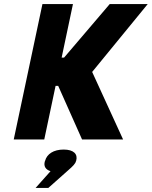

<svg xmlns="http://www.w3.org/2000/svg" viewBox="-20 -690 751 950"><path d="M190 -670 48 0H199L255 -265H268L386 0H589L436 -334L711 -670H523L297 -405H285L341 -670ZM156 240H219L318 152C341 132 353 120 356 107L357 105C366 72 344 50 295 50C245 50 212 72 203 106L202 108C195 132 205 149 230 157Z"/></svg>

Font: LT Wave Mono Black
Style: Italic
Weight: 900
Designer: Daniel Lyons
Version: Version 2.5 (Glyphs App)